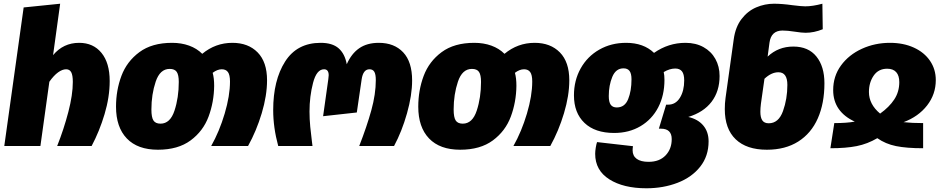

<svg xmlns="http://www.w3.org/2000/svg" viewBox="-20 -784 5052 1031"><path d="M569 -349Q569 -263 541.5 -171Q514 -79 472 0H287Q323 -91 347 -183Q371 -275 371 -344Q371 -380 362.5 -396Q354 -412 335 -412Q315 -412 292 -395.5Q269 -379 245 -345L197 0H3L107 -744L303 -764L265 -488Q320 -554 405 -554Q481 -554 525 -500Q569 -446 569 -349Z M1414 -353Q1414 -271 1385.5 -176Q1357 -81 1312 0H1114Q1158 -78 1186.5 -174Q1215 -270 1215 -346Q1215 -382 1204 -397Q1193 -412 1171 -412Q1147 -412 1122 -393Q1130 -365 1130 -323Q1129 -236 1100 -158Q1071 -80 1003.5 -30Q936 20 828 20Q719 20 661 -40.5Q603 -101 603 -211Q603 -299 632 -376.5Q661 -454 728.5 -504Q796 -554 904 -554Q954 -554 995.5 -539Q1037 -524 1066 -495Q1137 -554 1228 -554Q1313 -554 1363.5 -502.5Q1414 -451 1414 -353ZM891 -414Q839 -414 816 -345.5Q793 -277 793 -196Q793 -154 804 -137Q815 -120 842 -120Q894 -120 917 -190Q940 -260 940 -344Q940 -382 929 -398Q918 -414 891 -414Z M1447 -193Q1447 -353 1511 -453.5Q1575 -554 1702 -554Q1765 -554 1798.5 -524.5Q1832 -495 1842 -439Q1867 -496 1909 -525Q1951 -554 2014 -554Q2097 -554 2145 -503Q2193 -452 2193 -352Q2193 -273 2165.5 -175.5Q2138 -78 2096 0H1909Q1950 -105 1974 -192Q1998 -279 1998 -354Q1998 -385 1990 -398.5Q1982 -412 1964 -412Q1930 -412 1922 -358L1896 -180L1715 -160L1743 -359Q1745 -375 1745 -380Q1745 -412 1720 -412Q1680 -412 1661 -339Q1642 -266 1642 -185Q1642 -145 1646 -103Q1650 -61 1655 -24L1658 0H1474Q1447 -99 1447 -193Z M3037 -353Q3037 -271 3008.5 -176Q2980 -81 2935 0H2737Q2781 -78 2809.5 -174Q2838 -270 2838 -346Q2838 -382 2827 -397Q2816 -412 2794 -412Q2770 -412 2745 -393Q2753 -365 2753 -323Q2752 -236 2723 -158Q2694 -80 2626.5 -30Q2559 20 2451 20Q2342 20 2284 -40.5Q2226 -101 2226 -211Q2226 -299 2255 -376.5Q2284 -454 2351.5 -504Q2419 -554 2527 -554Q2577 -554 2618.5 -539Q2660 -524 2689 -495Q2760 -554 2851 -554Q2936 -554 2986.5 -502.5Q3037 -451 3037 -353ZM2514 -414Q2462 -414 2439 -345.5Q2416 -277 2416 -196Q2416 -154 2427 -137Q2438 -120 2465 -120Q2517 -120 2540 -190Q2563 -260 2563 -344Q2563 -382 2552 -398Q2541 -414 2514 -414Z M3785 -25Q3785 54 3740 111Q3695 168 3618.5 197.5Q3542 227 3451 227Q3328 227 3252 179Q3176 131 3176 42Q3176 28 3179 9.5Q3182 -9 3186 -21L3379 1Q3377 13 3377 23Q3377 53 3399 69Q3421 85 3463 85Q3521 85 3554 50.5Q3587 16 3587 -37Q3587 -93 3529 -93H3518L3557 -222H3568Q3608 -222 3631 -259Q3654 -296 3654 -352Q3654 -386 3642 -401Q3630 -416 3606 -416Q3576 -416 3544 -397Q3548 -380 3548 -355Q3548 -272 3514.5 -207.5Q3481 -143 3419.5 -106.5Q3358 -70 3278 -70Q3175 -70 3118.5 -124Q3062 -178 3062 -272Q3062 -352 3098 -416.5Q3134 -481 3198 -517.5Q3262 -554 3342 -554Q3436 -554 3492 -500Q3569 -554 3661 -554Q3716 -554 3757.5 -531Q3799 -508 3821.5 -467.5Q3844 -427 3844 -376Q3844 -294 3801 -237.5Q3758 -181 3676 -156Q3728 -144 3756.5 -110Q3785 -76 3785 -25ZM3371 -358Q3371 -389 3360.5 -403Q3350 -417 3328 -417Q3287 -417 3268 -371.5Q3249 -326 3249 -268Q3249 -236 3259.5 -221.5Q3270 -207 3292 -207Q3335 -207 3353 -251.5Q3371 -296 3371 -358Z M4407 -337Q4407 -229 4371.5 -148.5Q4336 -68 4266.5 -24Q4197 20 4098 20Q3989 20 3930.5 -36Q3872 -92 3872 -198Q3872 -230 3876 -258L3920 -573Q3929 -639 3962 -682Q3995 -725 4041 -744.5Q4087 -764 4136 -764Q4180 -764 4236 -756Q4284 -750 4304 -750Q4344 -750 4396 -764L4398 -627Q4351 -608 4306 -608Q4285 -608 4247 -614Q4209 -620 4182 -620Q4121 -620 4112 -555L4102 -480Q4159 -534 4240 -534Q4321 -534 4364 -480.5Q4407 -427 4407 -337ZM4208 -328Q4208 -396 4160 -396Q4122 -396 4085 -361L4066 -227Q4063 -203 4063 -184Q4063 -153 4073.5 -137.5Q4084 -122 4108 -122Q4161 -122 4184.5 -187.5Q4208 -253 4208 -328Z M5005 -354Q5005 -278 4958.5 -218Q4912 -158 4832 -128Q4878 -123 4937 -123V12Q4848 12 4791.5 0.5Q4735 -11 4691 -42Q4638 -11 4580.5 0.5Q4523 12 4439 12L4460 -123Q4527 -123 4570 -131Q4513 -157 4483.5 -199.5Q4454 -242 4454 -300Q4454 -375 4496 -432.5Q4538 -490 4608 -522Q4678 -554 4759 -554Q4831 -554 4887 -528.5Q4943 -503 4974 -457.5Q5005 -412 5005 -354ZM4706 -174Q4755 -209 4782 -250Q4809 -291 4809 -343Q4809 -378 4792.5 -396.5Q4776 -415 4744 -415Q4697 -415 4671.5 -378Q4646 -341 4646 -290Q4646 -224 4706 -174Z"/></svg>

Font: FiraGO Heavy
Style: Italic
Weight: 900
Italic angle: -8°
Designer: bBox Type GmbH
Foundry: bBox Type GmbH
Version: Version 1.001